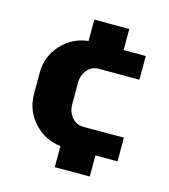

<svg xmlns="http://www.w3.org/2000/svg" viewBox="-89 -632 619 704"><g transform="rotate(15 220.0 -280.0)"><path d="M399.9 -80.1H315.9V0H183.1V-80.1Q122.1 -86.9 81.1 -132.3Q40 -177.7 40 -240.2V-319.8Q40 -381.8 81.1 -427Q122.1 -472.2 183.1 -479V-560.1H315.9V-480H399.9V-390.1H245.1Q219.7 -390.1 202.4 -370.1Q185.1 -350.1 185.1 -319.8V-240.2Q185.1 -210 202.4 -189.9Q219.7 -169.9 245.1 -169.9H399.9Z"/></g></svg>

Font: Laconic
Style: Bold
Weight: 700
Designer: Robby Woodard
Version: Version 1.000